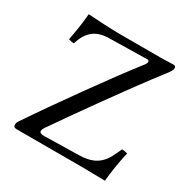

<svg xmlns="http://www.w3.org/2000/svg" viewBox="-151 -787 905 924"><g transform="rotate(30 302.0 -325.5)"><path d="M551 2C556 -54 566 -113 578 -165C571 -167 560 -170 547 -170C516 -99 491 -44 382 -42L189 -38C172 -37.6 164 -43 164 -52C164 -57 167 -63 172 -72C245 -178 429 -439 547 -591C568.1 -618.2 571 -625 571 -636C571 -643 566 -647 558 -647C546 -647 515 -645 485 -645H264C217 -645 120 -650 83 -653C79 -599 69 -542 61 -501C71 -498 80 -496 91 -496C112 -565 150 -600.6 225 -602L436 -606C441.9 -606.1 446 -603 446 -597C446 -592 443 -586 438 -579C341 -456 151 -190 49 -38C43 -30 41 -22 41 -15C41 -5 46 0 60 0H424.3C451.3 0 551 2 551 2Z"/></g></svg>

Font: Libertinus Serif
Style: Regular
Weight: 400
Designer: Philipp H. Poll
Foundry: Khaled Hosny
Version: Version 6.2